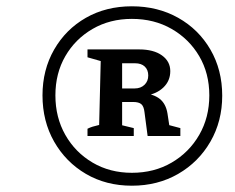

<svg xmlns="http://www.w3.org/2000/svg" viewBox="-20 -787 746 610"><path d="M399 -197Q317 -197 253 -234.5Q189 -272 152 -337Q115 -402 115 -484Q115 -565 152 -629.5Q189 -694 253 -730.5Q317 -767 399 -767Q481 -767 546 -730.5Q611 -694 648.5 -629.5Q686 -565 686 -483Q686 -402 648.5 -337Q611 -272 546 -234.5Q481 -197 399 -197ZM258 -355V-378Q266 -382 274 -384.5Q282 -387 295 -390L300 -593L258 -605V-630H368V-389L405 -380V-355ZM399 -238Q470 -238 525.5 -270.5Q581 -303 613 -358.5Q645 -414 645 -484Q645 -554 613 -608.5Q581 -663 525.5 -695Q470 -727 399 -727Q329 -727 274 -695Q219 -663 187.5 -608.5Q156 -554 156 -484Q156 -414 187.5 -358.5Q219 -303 274 -270.5Q329 -238 399 -238ZM449 -355 439 -431Q437 -449 429 -456Q421 -463 403 -463H333V-506H408Q427 -506 439 -517.5Q451 -529 451 -547Q451 -565 440 -575.5Q429 -586 409 -586H333V-630H422Q468 -630 494.5 -611Q521 -592 521 -561Q521 -530 499 -509Q477 -488 441 -483L429 -493Q469 -488 488 -472.5Q507 -457 512 -427L523 -355L489 -397L553 -380V-355Z"/></svg>

Font: Piazzolla Thin ExtraBold
Style: Italic
Weight: 800
Italic angle: -11.3°
Version: Version 2.005